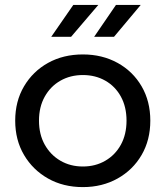

<svg xmlns="http://www.w3.org/2000/svg" viewBox="-20 -757 675 783"><path d="M318 6Q238 6 176 -29Q114 -64 78 -125Q42 -186 42 -265Q42 -344 78 -405Q114 -466 176 -500.5Q238 -535 318 -535Q397 -535 459.5 -500.5Q522 -466 557.5 -405Q593 -344 593 -265Q593 -186 557.5 -125Q522 -64 459.5 -29Q397 6 318 6ZM318 -78Q369 -78 409.5 -101.5Q450 -125 473 -167Q496 -209 496 -265Q496 -321 473 -363Q450 -405 409.5 -428Q369 -451 318 -451Q267 -451 226.5 -428Q186 -405 162.5 -363Q139 -321 139 -265Q139 -209 162.5 -167Q186 -125 226.5 -101.5Q267 -78 318 -78ZM189 -607 279 -737H381L270 -607ZM364 -607 453 -737H554L445 -607Z"/></svg>

Font: Montserrat Medium
Style: Regular
Weight: 500
Designer: Julieta Ulanovsky
Foundry: Julieta Ulanovsky
Version: Version 9.000; ttfautohint (v1.8.4.7-5d5b)